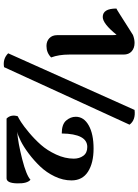

<svg xmlns="http://www.w3.org/2000/svg" viewBox="129 -882 769 1068"><g transform="rotate(90 514.0 -348.5)"><path d="M592 -712Q648 -719 674 -684L354 14Q308 22 277 -9ZM284 -348Q284 -291 300 -248Q274 -222 236 -222Q210 -222 193 -238Q176 -254 176 -282V-586Q176 -603 174 -612Q112 -535 75 -535Q28 -535 28 -611Q30 -611 63 -632Q96 -653 133 -676.5Q170 -700 175 -703Q198 -712 219 -712Q248 -712 266 -696Q284 -680 284 -651ZM980 -133Q1002 -116 1000.5 -58.5Q999 -1 973 0H640Q616 -24 627 -62Q638 -67 660 -81Q682 -95 718.5 -125.5Q755 -156 786 -191Q817 -226 840 -275.5Q863 -325 863 -374Q863 -405 847 -427Q831 -449 798 -449Q725 -449 723 -307Q672 -307 651 -331.5Q630 -356 630 -385Q630 -430 678 -457Q726 -484 807 -484Q887 -484 935.5 -453Q984 -422 984 -361Q984 -314 962 -268Q940 -222 906.5 -187Q873 -152 835 -123.5Q797 -95 765 -79Q733 -63 713 -59Q776 -64 866 -87Q956 -110 980 -133Z"/></g></svg>

Font: Arima Koshi Bold
Style: Regular
Weight: 700
Designer: Joana Correia and Natanael Gama
Foundry: NDISCOVER
Version: Version 1.019;PS 001.019;hotconv 1.0.88;makeotf.lib2.5.64775